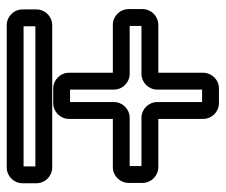

<svg xmlns="http://www.w3.org/2000/svg" viewBox="-70 -616 670 570"><g transform="rotate(90 265.0 -331.0)"><path d="M330 -416H473V-381H330C304 -381 283 -360 283 -334V-204H246V-334C246 -360 225 -381 199 -381H57V-416H199C225 -416 246 -437 246 -463V-596H283V-463C283 -437 304 -416 330 -416ZM7 -419V-378C7 -352 28 -331 54 -331H196V-201C196 -175 217 -154 243 -154H286C312 -154 333 -175 333 -201V-331H476C502 -331 523 -352 523 -378V-419C523 -445 502 -466 476 -466H333V-599C333 -625 312 -646 286 -646H243C216 -646 196 -624 196 -599V-466H54C28 -466 7 -445 7 -419ZM474 -66H58V-101H474ZM477 -151H55C29 -151 8 -130 8 -104V-63C8 -37 29 -16 55 -16H477C503 -16 524 -37 524 -63V-104C524 -130 503 -151 477 -151Z"/></g></svg>

Font: DIN Rundschrift
Style: EngKont
Weight: 400
Width: 3
Version: Version 1.027